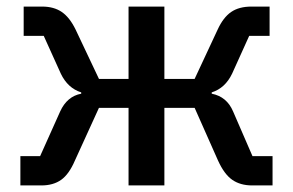

<svg xmlns="http://www.w3.org/2000/svg" viewBox="-20 -564 891 584"><path d="M42 -89H102L163 -225Q184 -271 227 -279V-283Q186 -296 165 -340L113 -455H52V-544H108Q144 -544 168 -527.5Q192 -511 210 -474L281 -324H371V-544H480V-324H572L642 -474Q659 -511 683 -527.5Q707 -544 745 -544H800V-455H738L686 -340Q665 -296 624 -283V-279Q670 -270 689 -225L748 -89H809V0H747Q711 0 686.5 -17Q662 -34 643 -76L572 -236H480V0H371V-236H281L208 -76Q190 -34 166 -17Q142 0 106 0H42Z"/></svg>

Font: IBM Plex Sans JP Medm
Style: Regular
Weight: 500
Designer: Mike Abbink; Paul van der Laan; Pieter van Rosmalen; Wujin Sim; Yejin Wi; Jinhee Kim; Boomi Park; Yona Kim; Kichan Ma
Foundry: Sandoll Inc.
Version: Version 1.002